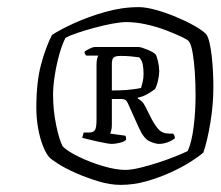

<svg xmlns="http://www.w3.org/2000/svg" viewBox="-20 -745 621 539"><path d="M319 -226Q289 -226 256 -236Q223 -246 193.5 -259Q164 -272 143.5 -285Q123 -298 118 -304Q109 -314 100.5 -335.5Q92 -357 87 -385Q82 -413 82 -442Q82 -514 95 -563Q108 -612 126 -647Q149 -662 188.5 -680Q228 -698 275.5 -711.5Q323 -725 370 -725Q389 -725 416.5 -717.5Q444 -710 473 -698Q502 -686 525 -673Q548 -660 558 -650Q564 -643 568 -626Q572 -609 574.5 -586.5Q577 -564 578 -541Q579 -518 579 -501Q579 -451 570.5 -400Q562 -349 551 -317Q539 -306 514.5 -290.5Q490 -275 458 -260.5Q426 -246 390.5 -236Q355 -226 319 -226ZM332 -268Q348 -268 373 -274Q398 -280 424 -288.5Q450 -297 472.5 -306Q495 -315 507 -321Q518 -345 523.5 -388Q529 -431 529 -477Q529 -511 527 -541.5Q525 -572 521 -595.5Q517 -619 511 -628Q508 -633 490 -641.5Q472 -650 446 -660Q420 -670 390.5 -676.5Q361 -683 335 -683Q319 -683 295 -678.5Q271 -674 245 -667Q219 -660 197 -652.5Q175 -645 164 -639Q155 -622 147 -594Q139 -566 134 -535Q129 -504 129 -479Q129 -436 137.5 -394.5Q146 -353 156 -334Q170 -320 202 -304.5Q234 -289 270 -278.5Q306 -268 332 -268ZM294 -341Q289 -341 277.5 -343Q266 -345 252.5 -348Q239 -351 227.5 -354Q216 -357 211 -358Q211 -360 212.5 -364.5Q214 -369 215 -373H230Q241 -373 246 -379Q251 -385 251 -410V-564Q251 -574 253 -581Q255 -588 256 -589H222Q219 -592 218 -595Q217 -598 217 -599Q220 -603 230.5 -608Q241 -613 246 -613H369Q376 -613 394 -605.5Q412 -598 417 -592Q420 -588 423.5 -573Q427 -558 427 -545Q427 -534 423.5 -518.5Q420 -503 415 -495Q408 -489 394 -481Q380 -473 367 -471V-468Q373 -465 378 -460.5Q383 -456 389 -444L402 -418Q414 -394 425 -382Q436 -370 455 -370H466Q467 -369 469 -365.5Q471 -362 471 -357Q463 -350 450.5 -345.5Q438 -341 426 -341Q417 -341 400.5 -348Q384 -355 370 -386L339 -455Q336 -462 332 -464.5Q328 -467 322 -467H294V-395Q294 -387 292.5 -379.5Q291 -372 289 -370L332 -364Q333 -363 333.5 -359Q334 -355 334 -353Q331 -348 317.5 -344.5Q304 -341 294 -341ZM294 -491Q316 -491 336 -492.5Q356 -494 376 -498Q378 -505 380.5 -515Q383 -525 383 -537Q383 -551 381 -563Q379 -575 371 -584Q356 -586 345 -587Q334 -588 318 -588Q304 -588 299 -583.5Q294 -579 294 -566Z"/></svg>

Font: Texturina Medium 12pt ExtraLight
Style: Italic
Weight: 250
Italic angle: -11°
Version: Version 1.002